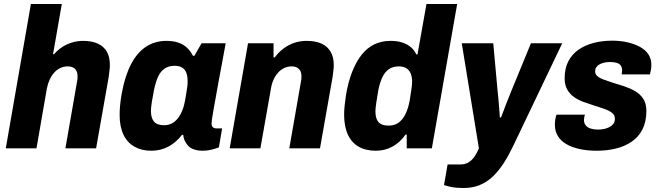

<svg xmlns="http://www.w3.org/2000/svg" viewBox="-20 -744 3308 963"><path d="M9 0 135 -724H290L246 -472H251Q269 -493 292 -508Q315 -523 342 -531Q369 -539 397 -539Q440 -539 470 -525.5Q500 -512 515.5 -485.5Q531 -459 531 -418Q531 -404 529 -388.5Q527 -373 525 -357L462 0H308L366 -332Q368 -340 368.5 -347Q369 -354 369 -360Q369 -377 363.5 -388Q358 -399 347 -405Q336 -411 319 -411Q300 -411 283 -403Q266 -395 252.5 -380.5Q239 -366 229.5 -345.5Q220 -325 215 -300L163 0Z M739 12Q690 12 654 -8.5Q618 -29 599 -69Q580 -109 580 -168Q580 -191 582.5 -217Q585 -243 590 -272Q606 -361 636.5 -420.5Q667 -480 712 -509.5Q757 -539 815 -539Q848 -539 873.5 -530.5Q899 -522 917 -505.5Q935 -489 948 -464H955L991 -527H1112L1088 -397Q1082 -366 1075.5 -330.5Q1069 -295 1063 -260.5Q1057 -226 1051.5 -197Q1046 -168 1043.5 -148.5Q1041 -129 1041 -125Q1041 -112 1047.5 -106Q1054 -100 1065 -100H1094L1078 -5Q1061 2 1039.5 7Q1018 12 996 12Q967 12 945.5 2.5Q924 -7 912 -29Q907 -36 903.5 -46Q900 -56 899 -67L893 -68Q865 -31 826 -9.5Q787 12 739 12ZM803 -116Q824 -116 841 -124.5Q858 -133 871.5 -150Q885 -167 894.5 -190.5Q904 -214 909 -244Q914 -276 917 -293.5Q920 -311 920.5 -321Q921 -331 921 -337Q921 -362 914.5 -379Q908 -396 893.5 -405Q879 -414 856 -414Q826 -414 805.5 -400Q785 -386 772.5 -358.5Q760 -331 752 -290Q745 -255 742 -235.5Q739 -216 738 -205.5Q737 -195 737 -188Q737 -152 752.5 -134Q768 -116 803 -116Z M1132 0 1224 -527H1352V-456H1358Q1377 -482 1402.5 -501Q1428 -520 1457 -529.5Q1486 -539 1517 -539Q1562 -539 1592 -525.5Q1622 -512 1638 -485Q1654 -458 1654 -418Q1654 -404 1652 -388.5Q1650 -373 1648 -357L1585 0H1431L1489 -332Q1491 -340 1491.5 -347Q1492 -354 1492 -360Q1492 -377 1486.5 -388Q1481 -399 1470 -405Q1459 -411 1442 -411Q1423 -411 1406 -403Q1389 -395 1375.5 -380.5Q1362 -366 1352.5 -345.5Q1343 -325 1339 -300L1286 0Z M1865 12Q1814 12 1778.5 -8.5Q1743 -29 1724.5 -69.5Q1706 -110 1706 -169Q1706 -190 1708.5 -214Q1711 -238 1715 -265Q1726 -332 1746 -383Q1766 -434 1793.5 -469Q1821 -504 1857.5 -521.5Q1894 -539 1939 -539Q1972 -539 1997 -531Q2022 -523 2040 -508Q2058 -493 2068 -471H2074L2119 -724H2273L2146 0H2020V-69H2014Q1987 -30 1949 -9Q1911 12 1865 12ZM1929 -114Q1959 -114 1979.5 -129Q2000 -144 2014 -172.5Q2028 -201 2035 -241Q2040 -272 2042.5 -289.5Q2045 -307 2046 -316.5Q2047 -326 2047 -334Q2047 -358 2040 -375Q2033 -392 2018.5 -401.5Q2004 -411 1981 -411Q1951 -411 1931 -397.5Q1911 -384 1898 -357Q1885 -330 1877 -289Q1871 -253 1868 -233.5Q1865 -214 1864 -203Q1863 -192 1863 -185Q1863 -149 1878.5 -131.5Q1894 -114 1929 -114Z M2304 199Q2270 199 2244.5 194Q2219 189 2207 184L2225 81H2288Q2313 81 2330.5 70Q2348 59 2360.5 40.5Q2373 22 2382 0L2296 -527H2454L2475 -296Q2478 -272 2480 -246.5Q2482 -221 2484 -197.5Q2486 -174 2487 -155H2493Q2499 -169 2504.5 -185Q2510 -201 2517 -218.5Q2524 -236 2531.5 -254.5Q2539 -273 2546 -291L2643 -527H2800L2553 -10Q2531 36 2506.5 74Q2482 112 2452.5 140.5Q2423 169 2386.5 184Q2350 199 2304 199Z M2973 12Q2926 12 2887 3.5Q2848 -5 2820 -21.5Q2792 -38 2777.5 -62.5Q2763 -87 2763 -119Q2763 -131 2765 -144Q2767 -157 2771 -169H2914Q2911 -161 2910 -154Q2909 -147 2909 -142Q2909 -126 2918 -115Q2927 -104 2943 -99Q2959 -94 2979 -94Q2994 -94 3009 -97Q3024 -100 3036.5 -106.5Q3049 -113 3056.5 -123Q3064 -133 3064 -148Q3064 -163 3055.5 -172.5Q3047 -182 3032.5 -189Q3018 -196 2999 -202Q2980 -208 2959 -215Q2933 -223 2907 -232.5Q2881 -242 2859.5 -257Q2838 -272 2825 -295Q2812 -318 2812 -351Q2812 -401 2830.5 -436.5Q2849 -472 2882 -495Q2915 -518 2958.5 -529Q3002 -540 3051 -540Q3091 -540 3126.5 -532Q3162 -524 3189.5 -509Q3217 -494 3232 -471.5Q3247 -449 3247 -418Q3247 -406 3244.5 -392.5Q3242 -379 3240 -371H3098Q3100 -381 3100 -385.5Q3100 -390 3100 -393Q3100 -407 3093 -416Q3086 -425 3072.5 -429Q3059 -433 3039 -433Q3024 -433 3011 -430Q2998 -427 2987.5 -421.5Q2977 -416 2971 -407Q2965 -398 2965 -386Q2965 -371 2977.5 -361Q2990 -351 3010 -344Q3030 -337 3054 -329Q3081 -321 3110 -311.5Q3139 -302 3164.5 -287.5Q3190 -273 3206 -249Q3222 -225 3222 -188Q3222 -134 3202.5 -95.5Q3183 -57 3148.5 -33.5Q3114 -10 3069.5 1Q3025 12 2973 12Z"/></svg>

Font: Archivo SemiCondensed ExtraBold
Style: Italic
Weight: 800
Width: 4
Italic angle: -10°
Designer: Hector Gatti
Foundry: Omnibus-Type
Version: Version 2.001